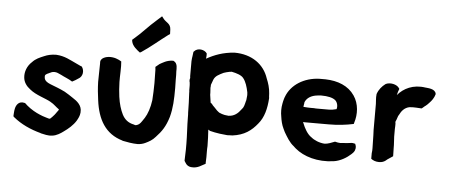

<svg xmlns="http://www.w3.org/2000/svg" viewBox="-56 -921 2750 1175"><g transform="rotate(5 1319.0 -333.5)"><path d="M42 -97 47 -92C94 -53 153 -26 217 -9V-8H218C237 -4 263 4 289 0C316 -3 341 -20 357 -32C384 -51 412 -75 430 -104C439 -120 447 -134 449 -155V-158C453 -199 421 -224 394 -241C378 -253 358 -264 342 -274L341 -275H340C324 -283 310 -289 295 -295C250 -314 212 -320 212 -354V-355C210 -367 219 -372 238 -380L239 -381H240C247 -385 256 -389 268 -389C284 -389 293 -383 311 -375C331 -364 358 -355 381 -340C396 -347 406 -354 418 -362C445 -376 450 -413 432 -437C419 -441 411 -447 394 -454C358 -470 324 -492 271 -495H270C242 -495 217 -489 197 -480C171 -469 147 -460 126 -437C97 -411 84 -374 87 -341C89 -311 107 -287 130 -270C168 -238 228 -224 262 -204V-203H263C281 -194 298 -175 316 -163C316 -161 309 -150 303 -144V-143C295 -132 289 -124 279 -114C269 -104 267 -100 259 -102C248 -104 235 -110 220 -114C196 -123 171 -134 142 -154C128 -164 116 -174 106 -184L101 -185C67 -193 52 -167 47 -147C43 -131 43 -114 42 -103Z M540 -352C541 -313 545 -275 550 -240C565 -124 612 -38 720 -7V-6H721C745 -1 783 6 814 6H815C831 5 845 2 860 -5C883 -16 902 -26 921 -48C956 -85 978 -117 996 -177C1011 -233 1013 -285 1013 -356V-357C1012 -377 1012 -393 1012 -406V-435C1012 -442 1012 -449 1011 -458C1011 -474 1015 -507 991 -519L987 -521H984C946 -520 923 -503 904 -493L903 -492L881 -474C883 -463 883 -449 883 -435C883 -419 883 -400 884 -375C884 -333 882 -306 880 -269C874 -223 860 -183 844 -158C835 -145 823 -125 815 -119C810 -114 798 -108 789 -108C789 -108 787 -109 784 -110H782L781 -111C745 -118 723 -137 708 -166C694 -194 683 -229 677 -273C673 -302 671 -331 670 -363C669 -396 674 -456 670 -489C650 -501 626 -512 592 -510C581 -509 537 -502 542 -468C542 -433 540 -387 540 -352ZM725 -627 726 -618C731 -588 763 -565 779 -553L788 -558C842 -594 890 -636 941 -674L953 -682L952 -709C951 -747 922 -750 905 -773L895 -786L866 -760C818 -719 778 -671 732 -633Z M1098 -436C1098 -434 1099 -432 1099 -427V-424C1095 -414 1096 -405 1099 -395V-391C1100 -386 1100 -381 1100 -374V-350C1101 -346 1101 -339 1101 -332C1103 -294 1105 -253 1105 -214V-213C1106 -205 1106 -195 1106 -185C1106 -130 1111 -75 1111 -22V15C1111 37 1109 56 1109 78V83C1115 91 1122 114 1151 118H1152C1193 123 1218 99 1239 90V81C1240 59 1241 40 1240 15C1240 4 1240 -7 1241 -19V-20C1241 -54 1239 -87 1237 -120C1239 -118 1244 -116 1247 -114L1248 -113C1268 -108 1287 -104 1309 -101C1324 -99 1342 -98 1355 -96H1357C1366 -96 1374 -97 1378 -97H1386C1460 -106 1503 -139 1539 -184C1573 -224 1587 -279 1591 -343V-344C1591 -349 1590 -352 1590 -352C1590 -360 1589 -367 1589 -371V-372C1587 -406 1577 -437 1566 -463C1539 -547 1463 -603 1356 -603H1355C1286 -598 1234 -578 1187 -552H1186L1185 -551C1186 -556 1187 -564 1187 -570V-583C1173 -606 1129 -614 1108 -589L1105 -586C1104 -579 1103 -567 1102 -563V-562C1101 -553 1098 -542 1098 -528ZM1228 -374V-377C1229 -381 1229 -387 1229 -389V-394C1235 -407 1237 -419 1241 -427C1251 -451 1272 -460 1300 -474C1310 -478 1324 -481 1338 -484H1343L1346 -485H1350C1379 -479 1409 -470 1422 -453C1439 -432 1448 -402 1455 -368C1455 -364 1455 -361 1456 -355V-348C1456 -344 1454 -323 1453 -319V-318L1452 -317C1445 -289 1443 -275 1429 -261C1411 -236 1388 -216 1353 -215C1347 -215 1340 -217 1328 -218C1317 -220 1307 -224 1295 -229C1291 -231 1287 -236 1280 -241C1271 -252 1259 -262 1251 -271C1249 -274 1247 -279 1237 -285C1235 -299 1232 -317 1230 -333C1230 -341 1230 -351 1229 -360C1229 -363 1229 -366 1228 -374Z M1675 -238C1678 -215 1684 -188 1695 -166C1698 -159 1701 -153 1704 -147L1705 -146V-145C1722 -117 1739 -85 1768 -63C1772 -60 1773 -57 1781 -51C1833 -7 1919 20 2018 6C2060 0 2098 -24 2123 -47C2128 -52 2137 -59 2142 -71C2149 -90 2145 -100 2140 -112C2130 -114 2122 -117 2109 -114C2094 -111 2086 -112 2064 -110H2062C2050 -108 2049 -108 2034 -110L2016 -114C1998 -107 1972 -96 1953 -96C1921 -98 1888 -112 1870 -128H1869L1868 -129C1844 -146 1826 -178 1813 -211C1812 -213 1812 -214 1811 -217C1815 -216 1821 -216 1828 -216H1969C2025 -216 2075 -222 2121 -232L2123 -240C2140 -292 2138 -357 2104 -406C2066 -462 2001 -487 1925 -489H1888C1795 -486 1714 -437 1686 -359V-358L1685 -357C1683 -349 1680 -342 1678 -332L1675 -317C1670 -292 1670 -263 1675 -238ZM1805 -309C1805 -316 1807 -325 1808 -330V-333C1808 -334 1808 -335 1809 -339C1820 -365 1846 -382 1884 -386C1888 -387 1895 -387 1904 -388H1908C1948 -388 1979 -381 1995 -367C2009 -355 2014 -330 2008 -313C1993 -309 1978 -306 1959 -306H1891C1883 -306 1877 -306 1870 -307H1848C1835 -307 1824 -308 1810 -309Z M2244 -426C2241 -400 2245 -383 2245 -366V-206C2246 -184 2247 -165 2247 -143C2247 -126 2248 -108 2248 -94V-93C2249 -85 2247 -74 2246 -63V-29C2258 -20 2273 -13 2296 -13C2311 -13 2325 -18 2334 -25L2345 -34C2355 -41 2368 -49 2378 -56V-63C2378 -78 2377 -95 2377 -109C2377 -119 2377 -129 2376 -140C2376 -154 2374 -164 2374 -176V-223C2375 -235 2375 -247 2375 -256V-258L2374 -260V-269C2382 -283 2385 -305 2392 -312C2403 -335 2421 -358 2452 -364C2483 -367 2507 -363 2521 -363H2527C2534 -368 2539 -374 2547 -380H2548C2557 -387 2564 -394 2571 -402C2584 -415 2598 -434 2604 -456V-460C2598 -491 2551 -490 2540 -492H2539C2463 -504 2404 -474 2368 -431C2371 -444 2375 -459 2380 -470L2375 -477C2362 -495 2324 -506 2295 -493L2294 -492L2292 -491C2272 -476 2254 -455 2245 -429L2244 -427Z"/></g></svg>

Font: Hussar Pisanka
Style: Bd
Weight: 700
Designer: Robert Jablonski
Foundry: Cannot Into Space Fonts
Version: Version 1.070